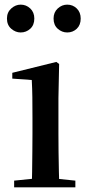

<svg xmlns="http://www.w3.org/2000/svg" viewBox="-20 -808 382 828"><path d="M69 -668Q47 -668 28.5 -684Q10 -700 10 -728Q10 -755 28.5 -771.5Q47 -788 69 -788Q93 -788 110.5 -771.5Q128 -755 128 -728Q128 -700 110.5 -684Q93 -668 69 -668ZM270 -668Q247 -668 229 -684Q211 -700 211 -728Q211 -755 229 -771.5Q247 -788 270 -788Q294 -788 311 -771.5Q328 -755 328 -728Q328 -700 311 -684Q294 -668 270 -668ZM41 0V-29L149 -40H198L305 -29V0ZM117 0Q118 -25 118.5 -66.5Q119 -108 119.5 -153Q120 -198 120 -232V-300Q120 -350 119.5 -388.5Q119 -427 117 -463L33 -469V-494L223 -541L235 -532L232 -385V-232Q232 -198 232.5 -153Q233 -108 234 -66.5Q235 -25 236 0Z"/></svg>

Font: Noto Serif TC ExtraLight SemiBold
Style: Regular
Weight: 600
Version: Version 2.003-H1;hotconv 1.1.1;makeotfexe 2.6.0